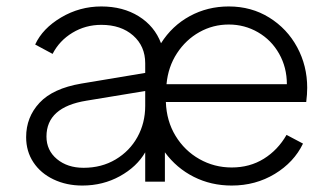

<svg xmlns="http://www.w3.org/2000/svg" viewBox="-20 -563 1033 595"><path d="M61 -138Q61 -200 102.5 -244.5Q144 -289 232 -304L430 -337V-367Q430 -420 392.5 -453Q355 -486 294 -486Q245 -486 204.5 -461.5Q164 -437 143 -396L89 -425Q112 -475 169.5 -509Q227 -543 294 -543Q361 -543 410 -512.5Q459 -482 479 -429Q513 -483 568 -513Q623 -543 689 -543Q759 -543 814.5 -508.5Q870 -474 901 -416.5Q932 -359 932 -291Q932 -271 929 -247H494Q496 -188 524 -142Q552 -96 598 -70Q644 -44 698 -44Q754 -44 797.5 -71Q841 -98 868 -145L919 -118Q891 -60 831.5 -24Q772 12 698 12Q634 12 580.5 -15Q527 -42 491 -91V0H430V-91Q404 -46 351.5 -17Q299 12 235 12Q186 12 146 -7Q106 -26 83.5 -60Q61 -94 61 -138ZM239 -43Q295 -43 338.5 -69Q382 -95 406 -138.5Q430 -182 430 -235V-281L248 -251Q124 -231 124 -140Q124 -97 156.5 -70Q189 -43 239 -43ZM869 -302Q869 -354 845 -396.5Q821 -439 779.5 -463Q738 -487 689 -487Q640 -487 598 -463.5Q556 -440 528.5 -398Q501 -356 496 -302Z"/></svg>

Font: BLUETTI 2.0 Extralight
Style: Roman
Weight: 200
Designer: Stijn de Vries
Foundry: tokotype
Version: Version 2.005;October 31, 2023;FontCreator 14.0.0.2814 64-bi